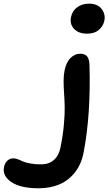

<svg xmlns="http://www.w3.org/2000/svg" viewBox="-283 -763 588 1043"><path d="M189.9 -580.1Q144 -580.1 119.4 -606.2Q94.7 -632.3 103 -670.9Q109.4 -704.1 136.5 -723.6Q163.6 -743.2 200.2 -743.2Q246.6 -743.2 268.6 -714.8Q290.5 -686.5 284.2 -651.9Q278.3 -622.1 254.4 -601.1Q230.5 -580.1 189.9 -580.1ZM-73.2 259.8Q-171.4 259.8 -221.2 226.1Q-271 192.4 -261.2 145Q-256.8 122.6 -243.2 109.9Q-229.5 97.2 -210 97.2Q-198.7 97.2 -185.3 102.3Q-171.9 107.4 -159.2 113.5Q-146.5 119.6 -119.9 124.8Q-93.3 129.9 -59.1 129.9Q-17.6 129.9 10 105.7Q37.6 81.5 45.9 36.1Q59.1 -29.3 64.2 -87.4Q69.3 -145.5 68.4 -185.5Q67.4 -225.6 64.9 -259.5Q62.5 -293.5 62.5 -324.5Q62.5 -355.5 67.9 -380.9Q77.1 -426.3 100.8 -448.7Q124.5 -471.2 152.8 -471.2Q176.8 -471.2 189.2 -457.8Q201.7 -444.3 203.1 -411.1Q210.9 -139.2 170.9 66.9Q158.2 130.9 123 174.8Q87.9 218.8 38.1 239.3Q-11.7 259.8 -73.2 259.8Z"/></svg>

Font: Shantell Sans Irregular
Style: Italic
Weight: 600
Italic angle: -11.31°
Designer: Stephen Nixon, Anya Danilova, Shantell Martin
Foundry: Arrow Type
Version: Version 1.006;[9816181b4]